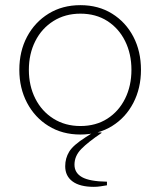

<svg xmlns="http://www.w3.org/2000/svg" viewBox="-20 -516 622 745"><path d="M292 6Q222 6 168.5 -27Q115 -60 85 -117Q55 -174 55 -245Q55 -317 85 -373.5Q115 -430 168.5 -463Q222 -496 292 -496Q362 -496 415 -463Q468 -430 497.5 -373.5Q527 -317 527 -245Q527 -174 497.5 -117Q468 -60 415 -27Q362 6 292 6ZM292 -27Q352 -27 396.5 -55.5Q441 -84 465.5 -133.5Q490 -183 490 -245Q490 -307 465.5 -356.5Q441 -406 396.5 -434.5Q352 -463 292 -463Q233 -463 187.5 -434.5Q142 -406 117 -356.5Q92 -307 92 -245Q92 -183 117 -133.5Q142 -84 187.5 -55.5Q233 -27 292 -27ZM344 209Q290 209 261.5 188Q233 167 233 129Q233 98 248.5 72.5Q264 47 313 16L343 -3L374 -2V0Q322 35 295.5 62Q269 89 269 123Q269 155 298.5 171.5Q328 188 395 189V203Q383 205 370 207Q357 209 344 209Z"/></svg>

Font: REM Thin
Style: Regular
Weight: 250
Designer: Octavio Pardo
Foundry: Ashler Design
Version: Version 1.005;gftools[0.9.28]